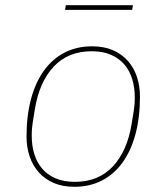

<svg xmlns="http://www.w3.org/2000/svg" viewBox="-20 -706 640 738"><path d="M266 12Q221 12 187 -2.5Q153 -17 129.5 -43Q106 -69 94 -104.5Q82 -140 82 -181Q82 -262 99.5 -326.5Q117 -391 150 -436Q183 -481 229.5 -504.5Q276 -528 334 -528Q379 -528 413 -513.5Q447 -499 470.5 -473Q494 -447 506 -411.5Q518 -376 518 -335Q518 -254 500.5 -189.5Q483 -125 450 -80Q417 -35 370.5 -11.5Q324 12 266 12ZM268 -7Q358 -7 413.5 -66Q469 -125 486 -230L494 -279Q496 -293 497 -303.5Q498 -314 498 -333Q498 -369 488.5 -401Q479 -433 459 -457Q439 -481 407.5 -495Q376 -509 332 -509Q242 -509 186.5 -450Q131 -391 114 -286L106 -237Q104 -223 103 -212.5Q102 -202 102 -183Q102 -147 111.5 -115Q121 -83 141 -59Q161 -35 192.5 -21Q224 -7 268 -7ZM233 -686H491L488 -668H230Z"/></svg>

Font: IBM Plex Mono Thin
Style: Italic
Weight: 100
Italic angle: -9°
Monospace: yes
Designer: Mike Abbink, Paul van der Laan, Pieter van Rosmalen
Foundry: Bold Monday
Version: Version 2.3